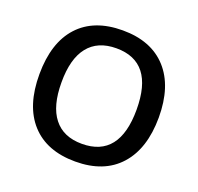

<svg xmlns="http://www.w3.org/2000/svg" viewBox="-128 -863 1042 1011"><g transform="rotate(20 393.5 -357.5)"><path d="M394 -89.8Q604 -89.8 604 -357.4Q604 -625 394.5 -625Q290 -625 236.3 -557.1Q182.6 -489.3 183.1 -357.4Q183.1 -225.6 236.3 -158.2Q289.6 -89.8 394 -89.8ZM728 -358.4Q727.5 -183.6 640.6 -86.9Q553.7 9.8 393.1 9.8Q232.4 9.8 145.5 -85.9Q58.6 -181.6 59.1 -358.9Q59.6 -535.6 146.5 -630.4Q233.4 -725.1 393.6 -725.1Q553.7 -725.1 641.1 -628.9Q728 -533.2 728 -358.4Z"/></g></svg>

Font: OpenSans-Semibold
Style: Regular
Weight: 600
Foundry: Ascender Corporation
Version: Version 1.10